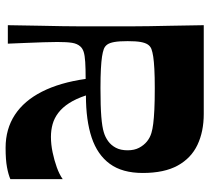

<svg xmlns="http://www.w3.org/2000/svg" viewBox="-51 -689 748 686"><g transform="rotate(90 323.0 -346.0)"><path d="M70 0Q71 -72 72 -118Q73 -164 73.5 -194.5Q74 -225 74 -247.5Q74 -270 74 -293.5Q74 -317 74 -350Q74 -383 74 -406.5Q74 -430 74 -452.5Q74 -475 73.5 -505.5Q73 -536 72 -582Q71 -628 70 -700H387Q450 -700 497.5 -677.5Q545 -655 571.5 -607Q598 -559 598 -482Q598 -409 565.5 -364.5Q533 -320 471.5 -299.5Q410 -279 321 -279Q333 -243 348.5 -219Q364 -195 383 -180.5Q402 -166 423.5 -160Q445 -154 469 -154Q496 -154 524.5 -160Q553 -166 578 -175Q603 -184 620 -196V-9Q604 -2 577.5 3Q551 8 508 8Q441 8 390.5 -25Q340 -58 307.5 -122Q275 -186 262 -278Q225 -278 201.5 -276.5Q178 -275 165.5 -271Q153 -267 146 -259Q136 -248 133 -229.5Q130 -211 130 -177Q130 -159 131 -127Q132 -95 133.5 -60.5Q135 -26 136 0ZM295 -331Q360 -331 397 -334Q434 -337 453 -343Q470 -348 484.5 -358.5Q499 -369 508 -386Q517 -403 517 -428Q517 -452 508 -469Q499 -486 485.5 -497Q472 -508 455 -513Q442 -517 422 -519.5Q402 -522 371.5 -523.5Q341 -525 295 -525Q254 -525 226.5 -523.5Q199 -522 182.5 -519.5Q166 -517 155 -513Q145 -509 139 -500Q133 -491 130 -474.5Q127 -458 127 -428Q127 -398 130 -381Q133 -364 139 -355.5Q145 -347 155 -343Q166 -339 182.5 -336.5Q199 -334 226.5 -332.5Q254 -331 295 -331Z"/></g></svg>

Font: Ojuju
Style: Bold
Weight: 700
Designer: Chisaokwu Joboson, Mirko Velimirovic
Foundry: Udi Foundry
Version: Version 1.000